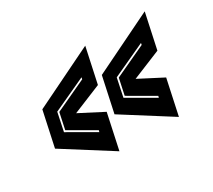

<svg xmlns="http://www.w3.org/2000/svg" viewBox="-86 -653 771 696"><g transform="rotate(-30 300.0 -305.0)"><path d="M489.5 -108 292 -233 323.5 -379.5 573.5 -501.5 542 -355 422.5 -306 521 -255ZM461 -204.5 463 -211.5 357.5 -272.5 372 -340.5 503 -401.5 504.5 -409 366 -345 350 -268.5ZM240.5 -108 43 -233 74.5 -379.5 324.5 -501.5 293 -355 173.5 -306 272 -255ZM212 -204.5 214 -211.5 108.5 -272.5 123 -340.5 254 -401.5 255.5 -409 117 -345 101 -268.5Z"/></g></svg>

Font: Tourney ExtraBold
Style: Italic
Weight: 800
Italic angle: -12°
Version: Version 1.015